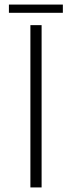

<svg xmlns="http://www.w3.org/2000/svg" viewBox="-20 -820 315 840"><path d="M113 -710H162V0H113ZM19 -800H255V-764H19Z"/></svg>

Font: Synthetic Light
Style: Regular
Weight: 300
Designer: Santiago Orozco
Foundry: Typemade
Version: Version 2.000; ttfautohint (v1.8.4.7-5d5b)